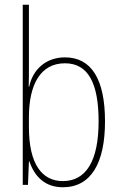

<svg xmlns="http://www.w3.org/2000/svg" viewBox="-20 -780 512 810"><path d="M102 -494V-760H76V0H98L102 -99H104C126 -35 170 10 245 10C364 10 423 -92 423 -268C423 -445 366 -538 254 -538C174 -538 118 -487 103 -414H101C102 -436 102 -469 102 -494ZM254 -513C352 -513 396 -429 396 -268C396 -99 342 -16 245 -16C157 -16 102 -88 102 -243V-285C102 -424 151 -513 254 -513Z"/></svg>

Font: Noto Sans Thai Looped Condensed Thin
Style: Regular
Weight: 100
Width: 3
Designer: Sasikarn Vongin, Ben Mitchell
Foundry: The Fontpad Ltd
Version: Version 1.001